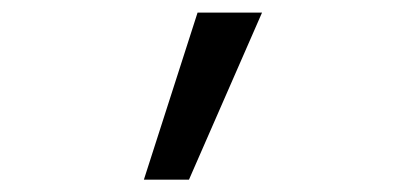

<svg xmlns="http://www.w3.org/2000/svg" viewBox="-20 -727 655 310"><path d="M285.1 -436.9H212.3L299 -706.7H403.1Z"/></svg>

Font: Fira Code Fixed Retina
Style: Regular
Weight: 450
Monospace: yes
Designer: Carrois Corporate, Edenspiekermann AG, Nikita Prokopov
Foundry: Carrois Corporate, Edenspiekermann AG, Nikita Prokopov
Version: Version 5.002